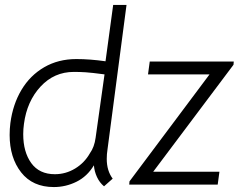

<svg xmlns="http://www.w3.org/2000/svg" viewBox="-20 -747 1012 777"><path d="M19 -201Q19 -225 22 -249Q32 -325 67 -383.5Q102 -442 159 -475Q216 -508 289 -508Q344 -508 407 -499L438 -727H492L415 -142Q412 -123 412 -104Q412 -56 436 -24L401 7Q383 -8 372.5 -30.5Q362 -53 360 -78Q333 -33 289.5 -11.5Q246 10 198 10Q112 10 65.5 -49.5Q19 -109 19 -201ZM344 -127Q362 -152 367 -190L403 -446Q350 -453 326.5 -454.5Q303 -456 279 -456Q199 -456 144 -396.5Q89 -337 77 -246Q74 -225 74 -204Q74 -132 106.5 -87Q139 -42 202 -42Q246 -42 284 -65Q322 -88 344 -127ZM504 -13 828 -446H579L586 -498H926L925 -485L600 -52H868L861 0H503Z"/></svg>

Font: Bellota Text
Style: Italic
Weight: 400
Italic angle: -7.5°
Designer: Kemie Guaida
Foundry: Kemie Guaida
Version: Version 4.001